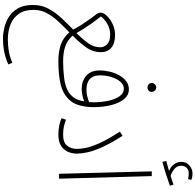

<svg xmlns="http://www.w3.org/2000/svg" viewBox="-32 -936 1357 1334"><g transform="rotate(90 647.0 -268.5)"><path d="M248 390Q215 390 175 381Q135 372 98 349.5Q61 327 37.5 286Q14 245 14 181Q14 122 40 73.5Q66 25 105.5 -17Q145 -59 185 -98Q169 -130 147 -163Q125 -196 105 -223.5Q85 -251 74 -265Q72 -268 69.5 -276.5Q67 -285 67 -289Q67 -308 89 -331.5Q111 -355 146.5 -372Q182 -389 221 -389Q280 -389 311 -363Q342 -337 342 -291Q342 -234 307.5 -186.5Q273 -139 227 -94Q261 -56 304.5 -42Q348 -28 406 -28Q414 -28 420.5 -25Q427 -22 427 -12Q427 5 401 5Q345 5 294.5 -10.5Q244 -26 204 -71Q166 -34 130 4Q94 42 71 84.5Q48 127 48 177Q48 240 75.5 279.5Q103 319 149.5 337.5Q196 356 252 356Q296 356 334 349.5Q372 343 416 325L427 353Q378 374 335.5 382Q293 390 248 390ZM94 -290Q119 -259 150 -215Q181 -171 209 -121Q250 -161 279 -201Q308 -241 308 -285Q308 -314 286.5 -334.5Q265 -355 220 -355Q179 -355 144.5 -334.5Q110 -314 94 -290Z M588 -614Q575 -614 565.5 -622.5Q556 -631 556 -644Q556 -656 565.5 -665.5Q575 -675 588 -675Q600 -675 609 -665.5Q618 -656 618 -644Q618 -631 609 -622.5Q600 -614 588 -614Z M401 5 406 -28Q462 -28 521 -35Q580 -42 619 -66Q639 -78 657.5 -102.5Q676 -127 684 -175Q662 -165 636.5 -161Q611 -157 597 -157Q543 -157 506 -188.5Q469 -220 469 -283Q469 -317 477.5 -352.5Q486 -388 503 -418Q520 -448 544 -466.5Q568 -485 600 -485Q641 -485 668.5 -451Q696 -417 710 -361Q724 -305 724 -239Q724 -177 706.5 -127Q689 -77 642 -44Q604 -17 543 -6Q482 5 401 5ZM503 -286Q503 -248 517.5 -227Q532 -206 554.5 -198Q577 -190 602 -190Q622 -190 645.5 -195Q669 -200 689 -209Q690 -226 690 -245Q690 -294 680 -341Q670 -388 649 -419Q628 -450 595 -450Q568 -450 547.5 -426Q527 -402 515 -364Q503 -326 503 -286Z M801 -17 811 -48Q833 -39 858.5 -33.5Q884 -28 915 -28Q971 -28 992.5 -56.5Q1014 -85 1014 -123Q1014 -148 1007 -185Q1000 -222 975 -279Q950 -336 894 -422L923 -441Q975 -360 1002 -299.5Q1029 -239 1038 -196Q1047 -153 1047 -124Q1047 -94 1035.5 -64.5Q1024 -35 995 -15Q966 5 914 5Q884 5 853 -1Q822 -7 801 -17Z M1104 -718 1098 -745Q1119 -750 1136 -755Q1153 -760 1167 -764Q1139 -775 1121.5 -798Q1104 -821 1104 -848Q1104 -886 1130 -906.5Q1156 -927 1185 -927Q1209 -927 1229 -919L1224 -896Q1203 -901 1185 -901Q1158 -901 1144.5 -885.5Q1131 -870 1131 -848Q1131 -820 1153.5 -801Q1176 -782 1202 -775Q1219 -780 1233.5 -785Q1248 -790 1262 -795L1270 -770Q1235 -757 1189.5 -742.5Q1144 -728 1104 -718Z M1187 0 1170 -644H1203L1221 0Z"/></g></svg>

Font: Noto Sans Arabic ExtCond ExtLt
Style: Regular
Weight: 200
Width: 2
Designer: Monotype Design Team, Nadine Chahine, Nizar Qandah and Khaled Hosny
Foundry: Monotype Imaging Inc.
Version: Version 2.012; ttfautohint (v1.8.4.7-5d5b)